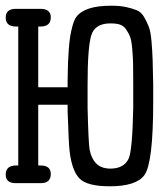

<svg xmlns="http://www.w3.org/2000/svg" viewBox="-20 -642 565 673"><path d="M0 -30Q0 -62 37 -62H44V-549H37Q0 -549 0 -580Q0 -611 35 -611H122Q158 -611 158 -581Q158 -549 122 -549H114V-336H217V-358Q217 -359 217.5 -384Q218 -409 218.5 -424.5Q219 -440 221 -467.5Q223 -495 226 -514Q229 -533 234.5 -552.5Q240 -572 247 -582Q276 -622 369 -622Q400 -622 421 -617.5Q442 -613 458.5 -606.5Q475 -600 485 -582.5Q495 -565 501.5 -548.5Q508 -532 511 -497.5Q514 -463 515 -432.5Q516 -402 517 -347V-285Q517 -70 486 -28Q457 11 365 11Q285 11 258.5 -16.5Q232 -44 224 -112Q221 -134 217 -253V-275H114V-62H122Q158 -62 158 -32Q158 0 123 0H35Q0 0 0 -30ZM287 -264Q290 -142 294 -118Q306 -58 353 -52Q359 -51 367 -51Q413 -51 430 -84Q444 -110 447 -264V-348Q447 -394 446.5 -418Q446 -442 443.5 -471Q441 -500 436 -513Q431 -526 422 -539Q413 -552 400 -556Q387 -560 367 -560Q313 -560 300 -518.5Q287 -477 287 -346Z"/></svg>

Font: CMU Typewriter Text
Style: Regular
Weight: 500
Monospace: yes
Version: Version 0.7.0